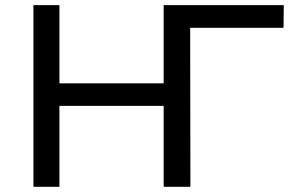

<svg xmlns="http://www.w3.org/2000/svg" viewBox="-20 -720 1127 740"><path d="M108.9 0V-700.2H209V-398.9H610.8V-700.2H710.9V0H610.8V-312H209V0ZM614.7 0V-700.2H1073.7L1072.8 -612.8H712.9L713.9 0Z"/></svg>

Font: Montserrat Medium
Style: Regular
Weight: 500
Designer: Julieta Ulanovsky
Foundry: Julieta Ulanovsky
Version: Version 7.200